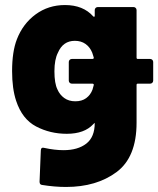

<svg xmlns="http://www.w3.org/2000/svg" viewBox="-20 -545 628 762"><path d="M588 -299V-225Q588 -220 584.5 -216.5Q581 -213 576 -213H527Q522 -213 522 -208V-58Q522 79 442.5 138Q363 197 242 197Q197 197 147 189Q137 188 137 176L142 52Q142 45 146 42.5Q150 40 156 42Q197 51 232 51Q289 51 322.5 25Q356 -1 356 -57Q356 -58 350 -52Q315 -14 245 -14Q179 -14 123.5 -43Q68 -72 44 -145Q28 -193 28 -263Q28 -340 47 -389Q71 -451 121.5 -488Q172 -525 238 -525Q310 -525 350 -480Q352 -478 354 -478.5Q356 -479 356 -482V-505Q356 -510 359.5 -513.5Q363 -517 368 -517H510Q515 -517 518.5 -513.5Q522 -510 522 -505V-316Q522 -311 527 -311H576Q581 -311 584.5 -307.5Q588 -304 588 -299ZM352 -207Q353 -210 351 -211.5Q349 -213 347 -213H265Q260 -213 256.5 -216.5Q253 -220 253 -225V-299Q253 -304 256.5 -307.5Q260 -311 265 -311H347Q349 -311 351 -312.5Q353 -314 352 -317L346 -336Q337 -358 319.5 -370.5Q302 -383 277 -383Q230 -383 210 -336Q196 -309 196 -262Q196 -214 208 -190Q217 -169 235 -156Q253 -143 279 -143Q305 -143 322 -155.5Q339 -168 347 -189Z"/></svg>

Font: BARLOWEXTRABOLD
Style: Regular
Weight: 800
Designer: Jeremy Tribby
Foundry: Tribby Type
Version: Version 1.422